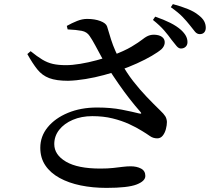

<svg xmlns="http://www.w3.org/2000/svg" viewBox="-20 -859 1040 934"><path d="M860 -623Q849 -623 838.5 -635.5Q828 -648 814 -666Q800 -686 779 -710.5Q758 -735 724 -762L735 -778Q776 -764 808 -748Q840 -732 861 -713Q878 -697 885 -683Q892 -669 892 -654Q892 -640 883 -631.5Q874 -623 860 -623ZM498 55Q431 55 372.5 43Q314 31 269.5 6.5Q225 -18 200.5 -54.5Q176 -91 176 -140Q176 -196 212 -240Q248 -284 310.5 -310Q373 -336 452 -336Q520 -336 573 -325.5Q626 -315 657 -307Q674 -303 662 -316Q638 -343 611 -377.5Q584 -412 557 -451Q530 -490 505 -529Q489 -554 473.5 -582.5Q458 -611 443.5 -638Q429 -665 416 -684Q403 -704 377.5 -709Q352 -714 309 -716L305 -733Q330 -747 355 -757Q380 -767 404 -767Q441 -767 468.5 -756.5Q496 -746 501 -730Q511 -696 520 -667.5Q529 -639 541.5 -611Q554 -583 571 -551Q596 -505 628 -464Q660 -423 694 -387.5Q728 -352 759 -322Q777 -305 784 -293.5Q791 -282 792 -266Q792 -250 787 -231Q782 -212 771.5 -199Q761 -186 745 -186Q725 -186 709.5 -197Q694 -208 671 -222Q644 -239 608 -255.5Q572 -272 527.5 -283Q483 -294 429 -294Q376 -294 334 -276Q292 -258 268 -227.5Q244 -197 244 -158Q244 -106 301 -72.5Q358 -39 468 -39Q505 -39 531 -42Q557 -45 577.5 -47.5Q598 -50 616 -50Q645 -50 666 -39Q687 -28 687 -3Q687 22 644.5 38.5Q602 55 498 55ZM311 -466Q254 -466 219.5 -479Q185 -492 161.5 -521.5Q138 -551 113 -596L129 -610Q161 -584 186 -569Q211 -554 237.5 -548Q264 -542 301 -542Q331 -542 370.5 -548.5Q410 -555 450.5 -566Q491 -577 523 -588Q585 -611 620 -632Q655 -653 674 -668Q693 -683 707 -687Q723 -692 743 -689Q763 -686 774 -674Q783 -663 781 -648Q779 -633 766 -620Q750 -606 718.5 -587.5Q687 -569 646 -550.5Q605 -532 562 -517Q530 -506 486 -494Q442 -482 396 -474.5Q350 -467 311 -466ZM952 -693Q938 -693 928 -705.5Q918 -718 903 -737Q888 -756 868.5 -776.5Q849 -797 811 -824L821 -839Q862 -828 894 -815Q926 -802 945 -786Q965 -771 973 -756Q981 -741 981 -724Q981 -710 973.5 -701.5Q966 -693 952 -693Z"/></svg>

Font: Noto Serif HK ExtraLight SemiBold
Style: Regular
Weight: 600
Version: Version 2.002-H1;hotconv 1.1.0;makeotfexe 2.6.0